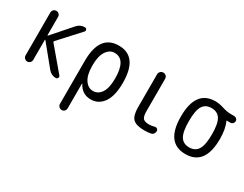

<svg xmlns="http://www.w3.org/2000/svg" viewBox="-81 -1007 2162 1704"><g transform="rotate(30 1000.0 -155.0)"><path d="M80.1 -40V-480.5Q80.1 -496.1 91.8 -507.8Q103.5 -519.5 119.6 -519.5Q135.7 -519.5 147.5 -508.3Q159.2 -497.1 159.2 -480.5V-293.9Q159.2 -292 161.6 -291Q164.1 -290 165 -292L335 -485.4Q367.2 -520.5 413.1 -519.5Q425.8 -519.5 431.2 -507.3Q436.5 -495.1 427.7 -485.4L236.3 -276.4Q232.4 -270.5 236.3 -263.7L428.7 -36.1Q437.5 -26.4 431.6 -13.2Q425.8 0 412.1 0Q366.2 0 335 -37.1L164.1 -246.1Q162.1 -248 160.6 -247.1Q159.2 -246.1 159.2 -244.1V-40Q159.2 -23.4 147.5 -11.7Q135.7 0 119.6 0Q103.5 0 91.8 -12.2Q80.1 -24.4 80.1 -40Z M638.7 -264.6V-254.9Q638.7 -164.1 671.4 -114.7Q704.1 -65.4 754.9 -65.4Q807.6 -65.4 839.4 -113.8Q871.1 -162.1 871.1 -259.8Q871.1 -455.1 754.9 -455.1Q704.1 -455.1 671.4 -405.3Q638.7 -355.5 638.7 -264.6ZM559.6 179.7V-259.8Q559.6 -529.3 754.9 -529.8Q950.2 -530.3 950.2 -259.8Q950.2 -125 901.9 -57.6Q853.5 9.8 775.4 9.8Q685.5 9.8 641.6 -74.2Q641.6 -75.2 639.6 -75.2Q638.7 -75.2 638.7 -74.2V179.7Q638.7 196.3 627.4 208Q616.2 219.7 600.1 219.7Q584 219.7 571.8 208Q559.6 196.3 559.6 179.7Z M1325.2 9.8Q1241.2 9.8 1208 -22.5Q1174.8 -54.7 1174.8 -139.6V-478.5Q1174.8 -495.1 1187 -507.3Q1199.2 -519.5 1216.3 -519.5Q1233.4 -519.5 1245.1 -507.8Q1256.8 -496.1 1256.8 -478.5V-150.4Q1256.8 -94.7 1272.9 -75.7Q1289.1 -56.6 1335 -56.6Q1360.4 -56.6 1391.6 -65.4Q1404.3 -68.4 1414.6 -60.5Q1424.8 -52.7 1424.8 -40Q1424.8 -24.4 1416 -11.7Q1407.2 1 1391.6 3.9Q1359.4 9.8 1325.2 9.8Z M1834.5 -415.5Q1805.7 -460.9 1744.6 -460.9Q1683.6 -460.9 1655.3 -415.5Q1627 -370.1 1627 -260.3Q1627 -150.4 1655.3 -104.5Q1683.6 -58.6 1744.6 -58.6Q1805.7 -58.6 1834.5 -104.5Q1863.3 -150.4 1863.3 -260.3Q1863.3 -370.1 1834.5 -415.5ZM1745.1 -530.3Q1785.2 -530.3 1831.5 -515.1Q1877.9 -500 1917 -500H1953.1Q1966.8 -500 1977.1 -490.2Q1987.3 -480.5 1987.3 -466.3Q1987.3 -452.1 1977.1 -441.9Q1966.8 -431.6 1953.1 -431.6H1915Q1914.1 -431.6 1914.1 -430.7V-428.7Q1945.3 -363.3 1945.3 -259.8Q1945.3 9.8 1745.1 9.8Q1544.9 9.8 1544.9 -260.3Q1544.9 -530.3 1745.1 -530.3Z"/></g></svg>

Font: Rounded Mgen+ 1m regular
Style: Regular
Weight: 400
Designer: [Source Han Sans]
Ryoko NISHIZUKA  (kana & ideographs); Paul D. Hunt (Latin, Greek & Cyrillic); Wenlong ZHANG  (bopomofo
Version: Version 1.059.20150602